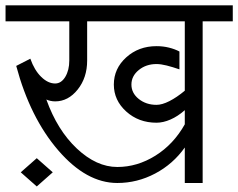

<svg xmlns="http://www.w3.org/2000/svg" viewBox="-33 -670 872 703"><path d="M101.6 12.7 43 -39.1 101.6 -90.8 160.2 -39.1ZM396.5 -58.6Q469.7 -58.6 536.1 -100.1Q602.5 -141.6 643.6 -214.8V-266.6Q618.2 -244.1 591.3 -232.4Q564.5 -220.7 540 -220.7Q474.6 -220.7 429.2 -261.7Q383.8 -302.7 383.8 -360.4Q383.8 -418.9 429.2 -460Q474.6 -501 540 -501Q564.5 -501 585.9 -495.6Q607.4 -490.2 624 -481.4V-416Q598.6 -424.8 577.1 -430.2Q555.7 -435.5 540 -435.5Q502 -435.5 475.1 -413.6Q448.2 -391.6 448.2 -360.4Q448.2 -329.1 475.1 -307.6Q502 -286.1 540 -286.1Q560.5 -286.1 587.4 -299.8Q614.3 -313.5 643.6 -337.9V-591.8H286.1V-448.2Q286.1 -385.7 251.5 -342.3Q216.8 -298.8 168.9 -298.8Q160.2 -298.8 151.4 -300.8Q142.6 -302.7 136.7 -305.7Q176.8 -193.4 248.5 -126Q320.3 -58.6 396.5 -58.6ZM-12.7 -591.8V-650.4H819.3V-591.8H709V0H643.6V-129.9Q600.6 -69.3 535.2 -34.7Q469.7 0 396.5 0Q283.2 0 180.2 -119.6Q77.1 -239.3 26.4 -428.7L78.1 -455.1Q92.8 -413.1 117.7 -388.7Q142.6 -364.3 168.9 -364.3Q191.4 -364.3 206.1 -388.7Q220.7 -413.1 220.7 -448.2V-591.8Z"/></svg>

Font: Lohit Devanagari
Style: Regular
Weight: 400
Version: 2.95.4